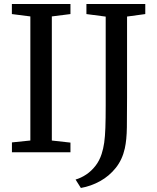

<svg xmlns="http://www.w3.org/2000/svg" viewBox="-20 -763 785 962"><path d="M132.1 -59V-680.7L39.5 -692.5V-743H333V-692.5L239.7 -680.7V-58.9L333 -48.5V0H39.8V-49.5ZM358.6 136.6Q386.4 128.6 412.2 111.3Q438.1 94 458.2 68.1Q478.4 42.2 489.3 8.2Q497.8 -18 502.1 -48.1Q506.4 -78.3 508 -122.8Q509.6 -167.2 509.6 -235.5V-679.8L413 -692.5V-743H707.9V-692.5L616.6 -680.1V-275Q616.6 -188.8 615.7 -125.6Q614.9 -62.4 605.3 -19.2Q592.8 37.1 560.1 78.1Q527.4 119.1 481.7 144.5Q436 169.8 385.2 178.8Z"/></svg>

Font: Merriweather 7pt Light
Style: Regular
Weight: 300
Designer: Eben Sorkin
Foundry: Eben Sorkin
Version: Version 2.200;gftools[0.9.31]